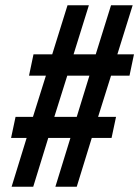

<svg xmlns="http://www.w3.org/2000/svg" viewBox="-20 -708 528 728"><path d="M24 0 81 -185H22L39 -265H105L154 -421H90L107 -502H178L236 -688H317L259 -502H343L401 -688H483L425 -502H488L471 -421H401L352 -265H420L403 -185H328L271 0H190L247 -185H163L106 0ZM186 -265H271L319 -421H235Z"/></svg>

Font: Saira ExtraCondensed
Style: Bold Italic
Weight: 700
Width: 2
Italic angle: -12°
Designer: Hector Gatti with collaboration of the Omnibus-Type team
Foundry: Omnibus-Type
Version: Version 1.101